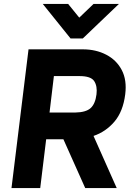

<svg xmlns="http://www.w3.org/2000/svg" viewBox="-20 -949 663 969"><path d="M336 -755 196 -929H324L380 -860L452 -929H580L398 -755ZM124 -700H398Q464 -700 516 -673Q568 -646 594.5 -595.5Q621 -545 612 -473Q601 -386 557.5 -335Q514 -284 452 -263L569 0H410L300 -246H213L183 0H38ZM381 -565H252L230 -381H359Q414 -382 437.5 -403.5Q461 -425 467 -473Q472 -514 455.5 -539.5Q439 -565 381 -565Z"/></svg>

Font: Haskoy ExtraBold
Style: Italic
Weight: 800
Designer: Ertekin Erdin
Foundry: Ertekin Erdin
Version: Version 2.000; ttfautohint (v1.8.4.7-5d5b)